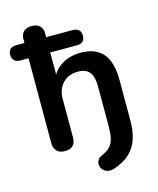

<svg xmlns="http://www.w3.org/2000/svg" viewBox="-150 -803 879 1069"><g transform="rotate(-15 289.5 -268.0)"><path d="M375 173Q353 180 336 175.5Q319 171 309 159Q299 147 297.5 132Q296 117 303.5 103.5Q311 90 329 83Q361 70 377.5 51Q394 32 400 4.5Q406 -23 406 -61V-292Q406 -349 385 -375Q364 -401 318 -401Q264 -401 231 -366.5Q198 -332 198 -275V-56Q198 8 136 8Q106 8 89.5 -8.5Q73 -25 73 -56V-544H26Q4 -544 -8.5 -555.5Q-21 -567 -21 -588Q-21 -632 26 -632H101L73 -584V-655Q73 -682 89.5 -697.5Q106 -713 136 -713Q166 -713 182 -697.5Q198 -682 198 -655V-584L170 -632H351Q374 -632 386 -620.5Q398 -609 398 -588Q398 -544 351 -544H198V-391H184Q207 -444 253.5 -471.5Q300 -499 359 -499Q417 -499 455 -477Q493 -455 512 -410.5Q531 -366 531 -298V-63Q531 0 515 46Q499 92 465 123Q431 154 375 173Z"/></g></svg>

Font: Nunito
Style: Bold
Weight: 700
Designer: Vernon Adams
Foundry: Vernon Adams
Version: Version 3.602